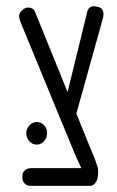

<svg xmlns="http://www.w3.org/2000/svg" viewBox="-20 -598 383 628"><path d="M273 10 227 -89 47 -526Q43 -537 42.5 -546Q42 -555 53 -565Q61 -572 69 -573Q77 -574 84.5 -570.5Q92 -567 95 -558L279 -105Q287 -87 292.5 -71.5Q298 -56 300 -49Q301 -43 301 -33Q301 -23 298.5 -13.5Q296 -4 289.5 3Q283 10 273 10ZM83 10Q73 10 66.5 6.5Q60 3 56.5 -3.5Q53 -10 53 -19Q53 -29 56.5 -35Q60 -41 66.5 -44.5Q73 -48 82 -48H279L273 10ZM229 -224 191 -256 266 -562Q269 -570 273.5 -573.5Q278 -577 285.5 -577.5Q293 -578 302 -575Q310 -573 314 -567.5Q318 -562 318.5 -554.5Q319 -547 316 -536ZM100 -125Q86 -125 76 -136Q66 -147 66 -163Q66 -177 76.5 -188Q87 -199 100 -199Q114 -199 124 -188.5Q134 -178 134 -163Q134 -147 124 -136Q114 -125 100 -125Z"/></svg>

Font: Fredoka Condensed Light
Style: Regular
Weight: 300
Width: 3
Designer: Ben Nathan
Foundry: Milena B. Brandão, Ben Nathan
Version: Version 2.001